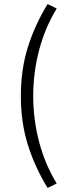

<svg xmlns="http://www.w3.org/2000/svg" viewBox="-20 -752 337 948"><path d="M215 176Q153 75 118 -35.5Q83 -146 83 -278Q83 -410 118 -520.5Q153 -631 215 -732L260 -710Q202 -615 173 -504Q144 -393 144 -278Q144 -163 173 -52Q202 59 260 154Z"/></svg>

Font: Assistant
Style: Regular
Weight: 400
Designer: Hebrew By Ben Nathan, Latin by Paul Hunt
Version: Version 3.000